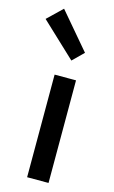

<svg xmlns="http://www.w3.org/2000/svg" viewBox="-168 -945 590 996"><g transform="rotate(15 127.5 -447.0)"><path d="M87 0V-551H202V0ZM152 -644 -33 -818 46 -894 210 -701Z"/></g></svg>

Font: Noto Sans TC Thin Medium
Style: Regular
Weight: 500
Version: Version 2.004-H2;hotconv 1.0.118;makeotfexe 2.5.65603